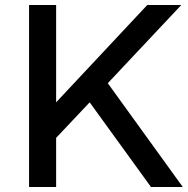

<svg xmlns="http://www.w3.org/2000/svg" viewBox="-20 -753 756 773"><path d="M716 0H588L341 -341L206 -198V0H97V-733H206V-341L573 -733H710L414 -418Z"/></svg>

Font: Shippori Antique
Style: Regular
Weight: 400
Designer: FONTDASU
Foundry: FONTDASU / Google Inc. / but / Adobe
Version: Version 2.001